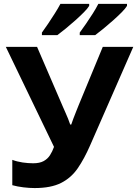

<svg xmlns="http://www.w3.org/2000/svg" viewBox="-20 -954 703 984"><path d="M663.1 -713.9 441.9 -209Q412.1 -140.6 378.4 -91.6Q344.7 -42.5 293 -16.4Q241.2 9.8 157.2 9.8Q130.9 9.8 100.1 6.1Q69.3 2.4 43 -4.9V-134.8Q67.4 -125.5 95.9 -121.3Q124.5 -117.2 149.9 -117.2Q183.1 -117.2 203.6 -128.4Q224.1 -139.6 236.3 -158.7Q248.5 -177.7 256.8 -201.2L9.8 -713.9H169.9L303.2 -404.8Q307.6 -395 314.7 -378.7Q321.8 -362.3 328.9 -345.5Q335.9 -328.6 339.8 -315.9H345.2Q349.1 -328.1 355.7 -345.5Q362.3 -362.8 369.6 -381.1Q377 -399.4 382.8 -414.1L506.8 -713.9ZM630.9 -934.1V-923.8Q623 -910.6 603.8 -891.1Q584.5 -871.6 559.8 -849.6Q535.2 -827.6 510.7 -807.6Q486.3 -787.6 467.8 -773.9H388.7V-787.1Q402.8 -806.2 420.7 -832Q438.5 -857.9 455.6 -884.8Q472.7 -911.6 483.9 -934.1ZM437 -934.1V-923.8Q429.2 -910.6 409.9 -891.1Q390.6 -871.6 366 -849.6Q341.3 -827.6 316.9 -807.6Q292.5 -787.6 273.9 -773.9H194.8V-787.1Q209 -806.2 226.3 -832Q243.7 -857.9 260.7 -884.8Q277.8 -911.6 289.6 -934.1Z"/></svg>

Font: Wonky
Style: Regular
Weight: 400
Designer: Monotype Design Team
Foundry: Monotype Imaging Inc.
Version: Version 3.000